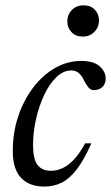

<svg xmlns="http://www.w3.org/2000/svg" viewBox="-20 -676 408 706"><path d="M242.5 -417Q212.5 -417 186.8 -391.8Q161 -366.5 142 -325.8Q123 -285 112.2 -237Q101.5 -189 101.5 -143Q101.5 -91.5 117.8 -69.8Q134 -48 167 -48Q188.5 -48 209.5 -57.5Q230.5 -67 251.5 -89Q272.5 -111 293 -149H316Q289 -88 262.2 -53.2Q235.5 -18.5 206.5 -4.2Q177.5 10 143 10Q87.5 10 57.2 -22.2Q27 -54.5 27 -120.5Q27 -188.5 47 -248.2Q67 -308 102 -354Q137 -400 182.5 -426Q228 -452 278.5 -452Q324 -452 346.2 -432.5Q368.5 -413 368.5 -387Q368.5 -367 356.2 -355.8Q344 -344.5 324.5 -344.5Q314 -344 305 -354.8Q296 -365.5 288.5 -381Q281.5 -397 270 -407Q258.5 -417 242.5 -417ZM284 -541.5Q258.5 -541.5 243 -557.8Q227.5 -574 227.5 -597Q227.5 -622.5 244.5 -639.5Q261.5 -656.5 287.5 -656.5Q313 -656.5 328.5 -640.5Q344 -624.5 344 -601Q344 -576 327 -558.8Q310 -541.5 284 -541.5Z"/></svg>

Font: Newsreader 28pt
Style: Italic
Weight: 400
Italic angle: -17°
Version: Version 1.003